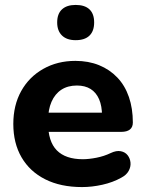

<svg xmlns="http://www.w3.org/2000/svg" viewBox="-20 -748 589 779"><path d="M313 11Q226 11 163.5 -20.5Q101 -52 67.5 -109.5Q34 -167 34 -245Q34 -321 66 -378.5Q98 -436 155.5 -468.5Q213 -501 286 -501Q339 -501 382 -483.5Q425 -466 456 -433.5Q487 -401 503 -354.5Q519 -308 519 -251Q519 -232 507 -222.5Q495 -213 472 -213H158V-291H410L394 -277Q394 -318 382 -345.5Q370 -373 347.5 -387Q325 -401 292 -401Q255 -401 229 -384Q203 -367 189 -335Q175 -303 175 -258V-250Q175 -174 210.5 -138Q246 -102 316 -102Q340 -102 371 -108Q402 -114 429 -127Q452 -138 470 -134.5Q488 -131 498 -118Q508 -105 509.5 -88Q511 -71 502 -54.5Q493 -38 472 -27Q438 -8 395.5 1.5Q353 11 313 11ZM287 -585Q251 -585 231.5 -604Q212 -623 212 -657Q212 -692 231.5 -710Q251 -728 287 -728Q324 -728 343 -710Q362 -692 362 -657Q362 -622 343 -603.5Q324 -585 287 -585Z"/></svg>

Font: Nunito ExtraLight ExtraBold
Style: Regular
Weight: 800
Version: Version 3.602